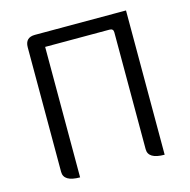

<svg xmlns="http://www.w3.org/2000/svg" viewBox="-107 -837 930 941"><g transform="rotate(-15 358.0 -366.0)"><path d="M185 0Q102 0 102 -50V-682Q102 -732 152 -732H614V0Q531 0 531 -50V-643Q531 -662 512 -662H185V0Z"/></g></svg>

Font: Swei Half Moon CJK TC
Style: DemiLight
Weight: 350
Version: Version 2.125